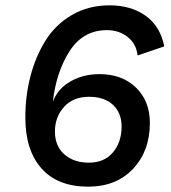

<svg xmlns="http://www.w3.org/2000/svg" viewBox="-20 -690 640 720"><path d="M311 10Q196 10 135.5 -58.5Q75 -127 75 -249Q75 -330 94 -403.5Q113 -477 150.5 -537.5Q188 -598 250 -634Q312 -670 391 -670Q471 -670 526 -631Q581 -592 596 -516L496 -482Q491 -526 458.5 -551.5Q426 -577 381 -577Q292 -577 241.5 -499Q191 -421 178 -308Q196 -357 244 -384.5Q292 -412 353 -412Q438 -412 490 -361.5Q542 -311 542 -229Q542 -124 479 -57Q416 10 311 10ZM313 -80Q371 -80 403.5 -118.5Q436 -157 436 -216Q436 -266 404 -296.5Q372 -327 314 -327Q254 -327 220 -289Q186 -251 186 -197Q186 -142 221.5 -111Q257 -80 313 -80Z"/></svg>

Font: Elaine Sans Medium
Style: Italic
Weight: 500
Italic angle: -13°
Designer: Wei Huang
Foundry: Wei Huang
Version: Version 2.001;December 24, 2019;FontCreator 12.0.0.2547 64-b